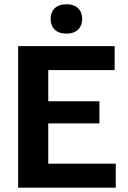

<svg xmlns="http://www.w3.org/2000/svg" viewBox="-20 -862 590 882"><path d="M285 -707.5C332.5 -707.5 357.5 -735 357.5 -775C357.5 -815 332.5 -842.5 285 -842.5C237.5 -842.5 212.5 -815 212.5 -775C212.5 -735 237.5 -707.5 285 -707.5ZM63.3 0H511.7V-110H201.7V-295H436.7V-396.7H201.7V-540H506.7V-650H63.3Z"/></svg>

Font: Familjen Grotesk GF
Style: Bold
Weight: 700
Designer: Anders Wikstroem, Jonas Baeckman, Matilda Gysing, Kristian Moeller
Foundry: Familjen STHLM AB
Version: Version 2.000; Beta; Release 4; Build 6